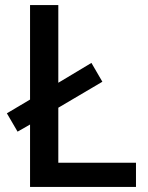

<svg xmlns="http://www.w3.org/2000/svg" viewBox="-20 -734 581 754"><path d="M98 0V-245L49 -217L7 -289L98 -343V-714H209V-409L339 -487L382 -413L209 -311V-95H514V0Z"/></svg>

Font: Noto Sans Syriac Eastern Medium
Style: Regular
Weight: 500
Designer: Patrick Giasson and the Monotype Design Team
Foundry: Monotype Imaging Inc.
Version: Version 3.001